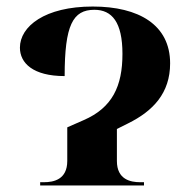

<svg xmlns="http://www.w3.org/2000/svg" viewBox="-20 -568 590 588"><path d="M103 0H421V-10H409C380 -10 338 -18 338 -75V-173L372 -190C449 -228 501 -283 501 -374C501 -492 405 -548 264 -548C117 -548 41 -487 41 -422C41 -375 81 -335 178 -335C178 -491 203 -538 269 -538C323 -538 355 -500 355 -403C355 -304 324 -238 236 -200L186 -178V-75C186 -18 144 -10 115 -10H103Z"/></svg>

Font: Noto Serif Display
Style: Bold
Weight: 700
Designer: Monotype Design Team
Foundry: Monotype Imaging Inc.
Version: Version 2.009